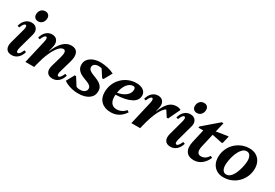

<svg xmlns="http://www.w3.org/2000/svg" viewBox="42 -1664 3733 2609"><g transform="rotate(30 1908.5 -359.0)"><path d="M149 14Q88 14 63.5 -25.5Q39 -65 57 -132L120 -363Q130 -399 127 -419Q124 -439 109 -439Q81 -439 52 -364L22 -372Q38 -435 77 -470.5Q116 -506 168 -506Q225 -506 251.5 -467.5Q278 -429 261 -368L195 -129Q185 -93 188.5 -73Q192 -53 207 -53Q223 -53 237 -70.5Q251 -88 270 -130L300 -119Q282 -56 242.5 -21Q203 14 149 14ZM231 -563Q200 -563 180.5 -582.5Q161 -602 161 -631Q161 -676 186.5 -704Q212 -732 253 -732Q284 -732 303 -713Q322 -694 322 -664Q322 -620 296.5 -591.5Q271 -563 231 -563Z M359 0 443 -363Q460 -439 431 -439Q403 -439 374 -364L344 -372Q360 -435 399 -470.5Q438 -506 490 -506Q545 -506 570.5 -468Q596 -430 582 -368L562 -284H564Q654 -506 793 -506Q864 -506 889 -455.5Q914 -405 889 -317L835 -129Q824 -94 827.5 -73.5Q831 -53 847 -53Q863 -53 877 -70.5Q891 -88 910 -130L940 -119Q922 -56 882.5 -21Q843 14 789 14Q727 14 702 -25.5Q677 -65 696 -132L742 -292Q776 -411 720 -411Q684 -411 645 -365.5Q606 -320 570.5 -238.5Q535 -157 508 -48L497 0Z M1191 14Q1129 14 1067 -4Q1005 -22 963 -53L1031 -177H1052L1131 -53Q1156 -43 1190 -43Q1232 -43 1259 -62.5Q1286 -82 1286 -113Q1286 -139 1268 -155.5Q1250 -172 1221.5 -183.5Q1193 -195 1161 -207Q1129 -219 1100.5 -236.5Q1072 -254 1054 -282Q1036 -310 1036 -353Q1036 -398 1063 -432.5Q1090 -467 1138.5 -486.5Q1187 -506 1250 -506Q1305 -506 1363 -492.5Q1421 -479 1465 -456L1395 -329H1373L1300 -442Q1278 -449 1250 -449Q1212 -449 1189 -432Q1166 -415 1166 -388Q1166 -361 1184 -344Q1202 -327 1230.5 -315Q1259 -303 1291.5 -290.5Q1324 -278 1352.5 -261Q1381 -244 1399 -217Q1417 -190 1417 -148Q1417 -73 1356 -29.5Q1295 14 1191 14Z M1703 14Q1607 14 1551.5 -39Q1496 -92 1496 -183Q1496 -251 1520 -309.5Q1544 -368 1587.5 -412Q1631 -456 1689 -481Q1747 -506 1813 -506Q1881 -506 1922 -476Q1963 -446 1963 -396Q1963 -319 1880.5 -275.5Q1798 -232 1642 -226Q1641 -211 1641 -197Q1641 -132 1669.5 -96.5Q1698 -61 1751 -61Q1832 -61 1890 -127L1917 -108Q1838 14 1703 14ZM1794 -450Q1758 -450 1727.5 -425.5Q1697 -401 1675.5 -358Q1654 -315 1646 -260Q1725 -272 1776 -312.5Q1827 -353 1827 -411Q1827 -450 1794 -450Z M2022 0 2106 -363Q2123 -439 2094 -439Q2066 -439 2037 -364L2007 -372Q2023 -435 2062 -470.5Q2101 -506 2153 -506Q2208 -506 2233.5 -468Q2259 -430 2245 -368L2230 -304H2232Q2277 -413 2325.5 -459.5Q2374 -506 2444 -506Q2479 -506 2511 -489L2423 -304H2401L2340 -398Q2295 -374 2251.5 -285Q2208 -196 2173 -55L2160 0Z M2640 14Q2579 14 2554.5 -25.5Q2530 -65 2548 -132L2611 -363Q2621 -399 2618 -419Q2615 -439 2600 -439Q2572 -439 2543 -364L2513 -372Q2529 -435 2568 -470.5Q2607 -506 2659 -506Q2716 -506 2742.5 -467.5Q2769 -429 2752 -368L2686 -129Q2676 -93 2679.5 -73Q2683 -53 2698 -53Q2714 -53 2728 -70.5Q2742 -88 2761 -130L2791 -119Q2773 -56 2733.5 -21Q2694 14 2640 14ZM2722 -563Q2691 -563 2671.5 -582.5Q2652 -602 2652 -631Q2652 -676 2677.5 -704Q2703 -732 2744 -732Q2775 -732 2794 -713Q2813 -694 2813 -664Q2813 -620 2787.5 -591.5Q2762 -563 2722 -563Z M3004 14Q2919 14 2883.5 -42Q2848 -98 2871 -197L2918 -402H2842L2845 -422L3080 -624H3107L3072 -475L3241 -502H3259L3232 -389L3220 -381L3058 -415L3009 -202Q2996 -144 3010 -112.5Q3024 -81 3064 -81Q3135 -81 3180 -154L3208 -138Q3177 -66 3124 -26Q3071 14 3004 14Z M3469 14Q3410 14 3366 -11.5Q3322 -37 3297.5 -82.5Q3273 -128 3273 -189Q3273 -256 3297 -313.5Q3321 -371 3364.5 -414Q3408 -457 3465.5 -481.5Q3523 -506 3589 -506Q3647 -506 3691.5 -480.5Q3736 -455 3760.5 -409Q3785 -363 3785 -302Q3785 -236 3760.5 -178.5Q3736 -121 3693 -77.5Q3650 -34 3592.5 -10Q3535 14 3469 14ZM3484 -39Q3518 -39 3544 -61.5Q3570 -84 3589 -120.5Q3608 -157 3620.5 -199Q3633 -241 3639.5 -280Q3646 -319 3646 -346Q3646 -396 3626.5 -424.5Q3607 -453 3574 -453Q3540 -453 3514 -430Q3488 -407 3468.5 -370.5Q3449 -334 3436.5 -292.5Q3424 -251 3418 -212Q3412 -173 3412 -146Q3412 -95 3431 -67Q3450 -39 3484 -39Z"/></g></svg>

Font: Platypi SemiBold
Style: Italic
Weight: 600
Italic angle: -13°
Designer: David Sargent
Foundry: Bolt Cutter Type
Version: Version 1.200; ttfautohint (v1.8.4.7-5d5b)